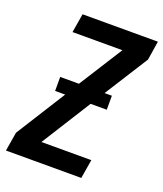

<svg xmlns="http://www.w3.org/2000/svg" viewBox="-136 -825 778 915"><g transform="rotate(20 253.0 -367.5)"><path d="M3 0 19 -96 177 -347H126V-418H221L361 -639H108L124 -735H506L491 -639L351 -418H388V-347H306L148 -96H401L385 0Z"/></g></svg>

Font: Iosevka SS04
Style: Bold Italic
Weight: 700
Italic angle: -9°
Monospace: yes
Designer: Belleve Invis
Foundry: Belleve Invis
Version: Version 19.0.0; ttfautohint (v1.8.4)